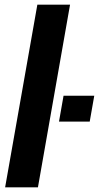

<svg xmlns="http://www.w3.org/2000/svg" viewBox="-20 -805 432 825"><path d="M2 0H143L281 -785H140.5ZM253 -393.5 233.5 -282.5H365.5L385 -393.5Z"/></svg>

Font: Anybody Thin SemiBold
Style: Italic
Weight: 600
Italic angle: -10°
Version: Version 1.113;gftools[0.9.25]